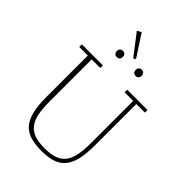

<svg xmlns="http://www.w3.org/2000/svg" viewBox="-297 -1172 1311 1311"><g transform="rotate(45 358.0 -517.0)"><path d="M360 12Q294 12 249 -3Q204 -18 176.5 -51.5Q149 -85 136.5 -138.5Q124 -192 124 -270V-673H41V-698H244V-673H161V-264Q161 -197 170.5 -150Q180 -103 203.5 -73Q227 -43 265.5 -29.5Q304 -16 362 -16Q420 -16 458.5 -29.5Q497 -43 520 -73Q543 -103 552.5 -150Q562 -197 562 -264V-673H479V-698H675V-673H592V-273Q592 -196 580 -141.5Q568 -87 541 -53Q514 -19 469.5 -3.5Q425 12 360 12ZM271 -805Q256 -805 249 -814Q242 -823 242 -834V-836Q242 -847 249 -856Q256 -865 271 -865Q286 -865 293 -856Q300 -847 300 -836V-834Q300 -823 293 -814Q286 -805 271 -805ZM453 -805Q438 -805 431 -814Q424 -823 424 -834V-836Q424 -847 431 -856Q438 -865 453 -865Q468 -865 475 -856Q482 -847 482 -836V-834Q482 -823 475 -814Q468 -805 453 -805ZM241 -1029 271 -1046 374 -888 357 -878Z"/></g></svg>

Font: IBM Plex Serif ExtLt
Style: Regular
Weight: 200
Designer: Mike Abbink, Paul van der Laan, Pieter van Rosmalen
Foundry: Bold Monday
Version: Version 3.001